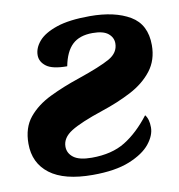

<svg xmlns="http://www.w3.org/2000/svg" viewBox="-68 -611 637 684"><g transform="rotate(-10 250.5 -269.5)"><path d="M214 10Q111 10 59 -29.5Q7 -69 7 -139Q7 -197 37 -233.5Q67 -270 116.5 -294Q166 -318 223 -337Q305 -365 339.5 -384.5Q374 -404 374 -438Q374 -459 356.5 -473.5Q339 -488 300 -488Q253 -488 227 -463.5Q201 -439 191 -387Q138 -387 116 -403.5Q94 -420 94 -444Q94 -470 114.5 -494Q135 -518 180.5 -533.5Q226 -549 301 -549Q391 -549 446 -516.5Q501 -484 501 -409Q501 -355 471.5 -317Q442 -279 393 -253.5Q344 -228 286 -209Q205 -182 170 -160Q135 -138 135 -106Q135 -82 155.5 -66.5Q176 -51 221 -51Q294 -51 342.5 -81Q391 -111 434 -167Q447 -151 447 -121Q447 -92 423 -62Q399 -32 347.5 -11Q296 10 214 10Z"/></g></svg>

Font: Noto Serif ExtraBold
Style: Italic
Weight: 800
Italic angle: -12°
Designer: Monotype Design Team
Foundry: Monotype Imaging Inc.
Version: Version 2.013